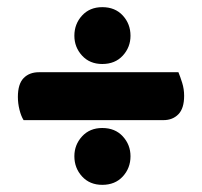

<svg xmlns="http://www.w3.org/2000/svg" viewBox="-20 -558 565 537"><path d="M188 -458Q188 -491 209.5 -514.5Q231 -538 266 -538Q302 -538 323.5 -514.5Q345 -491 345 -458Q345 -426 323.5 -402.5Q302 -379 266 -379Q231 -379 209.5 -402.5Q188 -426 188 -458ZM188 -121Q188 -153 209.5 -176.5Q231 -200 266 -200Q302 -200 323.5 -176.5Q345 -153 345 -121Q345 -88 323.5 -64.5Q302 -41 266 -41Q231 -41 209.5 -64.5Q188 -88 188 -121ZM46 -222Q39 -233 34.5 -251Q30 -269 30 -287Q30 -323 46 -339.5Q62 -356 89 -356H479Q484 -344 489.5 -326.5Q495 -309 495 -290Q495 -255 479 -238.5Q463 -222 437 -222Z"/></svg>

Font: Baloo Thambi
Style: Regular
Weight: 400
Designer: Aadarsh Rajan and Ek Type
Foundry: Ek Type
Version: Version 1.100;PS 1.000;hotconv 1.0.88;makeotf.lib2.5.647800;